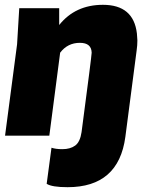

<svg xmlns="http://www.w3.org/2000/svg" viewBox="-20 -564 635 798"><path d="M261 214Q196 214 174 200L194 50Q212 56 239 56Q272 56 292.5 41Q313 26 319 -15Q361 -333 361 -345Q360 -386 312 -386Q261 -386 230 -345L185 0H1L51 -380L60 -530H226V-460Q293 -544 408 -544Q535 -544 549 -425L551 -396Q551 -376 548 -355L501 5Q473 214 261 214Z"/></svg>

Font: Tanohe Sans ExtraBold
Style: Italic
Weight: 800
Designer: Village Type and Design LLC & Cristiano Sobral
Foundry: Cooper Hewitt Smithsonian Design Museum
Version: Version 1.00;September 29, 2021;FontCreator 13.0.0.2655 64-b